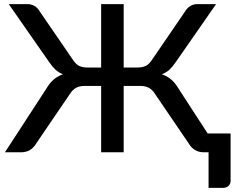

<svg xmlns="http://www.w3.org/2000/svg" viewBox="-20 -740 1142 933"><path d="M1100.5 -91.5V139Q1100.5 154 1090.2 163.5Q1080 173 1063.5 173H993.5V0H971Q945.5 0 927.2 -11.2Q909 -22.5 898 -41.5L734 -282.5Q720.5 -304 703.5 -313.2Q686.5 -322.5 661 -322.5H581V0H471.5V-322.5H392Q366.5 -322.5 349.5 -313.2Q332.5 -304 319 -282.5L155 -41.5Q144 -22.5 125.8 -11.2Q107.5 0 82 0H4L204.5 -308Q221 -336.5 240.8 -353.5Q260.5 -370.5 286 -379Q264.5 -387.5 249.2 -401.8Q234 -416 219.5 -437.5L22.5 -720H114.5Q132 -720 147.5 -711Q163 -702 172 -686L335 -448.5Q349.5 -426.5 366 -419.2Q382.5 -412 404 -412H471.5V-720H581V-412H649Q670.5 -412 687 -419.2Q703.5 -426.5 718 -448.5L880.5 -686Q890 -702 905.2 -711Q920.5 -720 938.5 -720H1030L833.5 -437.5Q819 -416 803.8 -401.8Q788.5 -387.5 766.5 -379Q792 -370.5 812 -353.5Q832 -336.5 848.5 -308L989 -91.5Z"/></svg>

Font: Lato SemiBold
Style: Regular
Weight: 600
Designer: Lukasz Dziedzic with Adam Twardoch and Botio Nikoltchev
Foundry: tyPoland Lukasz Dziedzic
Version: Version 2.015; 2015-08-06; http://www.latofonts.com/